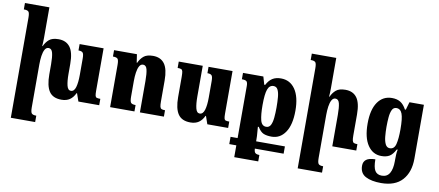

<svg xmlns="http://www.w3.org/2000/svg" viewBox="-82 -1091 3803 1663"><g transform="rotate(10 1819.0 -260.0)"><path d="M759 -118Q759 -90 762 -76.5Q765 -63 775 -59.5Q785 -56 807 -56V0H624L600 -69H596Q578 -30 549 -10Q520 10 476 10Q400 10 367.5 -39Q335 -88 335 -188V-277Q335 -341 326 -376.5Q317 -412 290 -412Q269 -412 257 -390Q245 -368 240 -333Q235 -298 235 -258V119Q235 160 245 172Q255 184 286 184V240H72V-640Q72 -681 62 -692.5Q52 -704 20 -704V-760H235V-493Q235 -455 232 -419H236Q252 -455 279.5 -478.5Q307 -502 362 -502Q429 -502 463.5 -456Q498 -410 498 -309V-222Q498 -158 507.5 -119Q517 -80 543 -80Q572 -80 584 -120.5Q596 -161 596 -230V-374Q596 -414 585.5 -425Q575 -436 548 -436V-492H759Z M1376 -56V0H1165V-277Q1165 -341 1156.5 -376.5Q1148 -412 1121 -412Q1100 -412 1088 -390Q1076 -368 1071 -333Q1066 -298 1066 -258V-121Q1066 -80 1076 -68Q1086 -56 1117 -56V0H903V-372Q903 -413 893 -424.5Q883 -436 851 -436V-492H1052L1063 -419H1067Q1083 -455 1110.5 -478.5Q1138 -502 1193 -502Q1260 -502 1294 -456Q1328 -410 1328 -309V-126Q1328 -95 1331.5 -80Q1335 -65 1345 -60.5Q1355 -56 1376 -56Z M1610 10Q1534 10 1501 -39Q1468 -88 1468 -188V-365Q1468 -397 1465 -412Q1462 -427 1452 -431.5Q1442 -436 1420 -436V-492H1631V-222Q1631 -158 1640.5 -119Q1650 -80 1676 -80Q1705 -80 1717.5 -120.5Q1730 -161 1730 -230V-374Q1730 -414 1719.5 -425Q1709 -436 1682 -436V-492H1893V-118Q1893 -90 1896 -76.5Q1899 -63 1909 -59.5Q1919 -56 1941 -56V0H1758L1734 -69H1730Q1712 -30 1683 -10Q1654 10 1610 10Z M1975 136V72H2037V-386Q2037 -416 2027 -426Q2017 -436 1985 -436V-492H2164L2184 -423H2192Q2214 -465 2244 -483.5Q2274 -502 2318 -502Q2398 -502 2443.5 -436Q2489 -370 2489 -248Q2489 -124 2444 -57.5Q2399 9 2324 9Q2280 9 2252.5 -3Q2225 -15 2201 -55H2193Q2198 -3 2199 25Q2200 53 2200 72H2453V136H2200Q2201 167 2214 175.5Q2227 184 2248 184V240H2037V136ZM2263 -67Q2290 -67 2302.5 -91.5Q2315 -116 2319 -157Q2323 -198 2323 -247Q2323 -297 2319.5 -337.5Q2316 -378 2304 -402Q2292 -426 2266 -426Q2230 -426 2215 -385Q2200 -344 2200 -247Q2200 -163 2212 -115Q2224 -67 2263 -67Z M3068 -56V0H2857V-277Q2857 -341 2848.5 -376.5Q2840 -412 2813 -412Q2792 -412 2780 -390Q2768 -368 2763 -333Q2758 -298 2758 -258V119Q2758 160 2768 172Q2778 184 2809 184V240H2595V-640Q2595 -681 2585 -692.5Q2575 -704 2543 -704V-760H2758V-493Q2758 -455 2755 -419H2759Q2775 -455 2802.5 -478.5Q2830 -502 2885 -502Q2952 -502 2986 -456Q3020 -410 3020 -309V-126Q3020 -95 3023.5 -80Q3027 -65 3037 -60.5Q3047 -56 3068 -56Z M3327 240Q3242 240 3191 213Q3140 186 3140 120Q3140 85 3164.5 66Q3189 47 3244 46Q3244 116 3262.5 146Q3281 176 3323 176Q3369 176 3391 139Q3413 102 3413 33V17Q3413 -2 3414 -25Q3415 -48 3420 -70H3412Q3388 -24 3360.5 -7.5Q3333 9 3289 9Q3214 9 3169 -57.5Q3124 -124 3124 -248Q3124 -370 3169.5 -436Q3215 -502 3295 -502Q3339 -502 3369 -483.5Q3399 -465 3421 -423H3429L3449 -492H3576V-18Q3576 101 3513.5 170.5Q3451 240 3327 240ZM3350 -70Q3389 -70 3401 -116.5Q3413 -163 3413 -247Q3413 -344 3398 -383.5Q3383 -423 3347 -423Q3321 -423 3309 -397.5Q3297 -372 3293.5 -332Q3290 -292 3290 -247Q3290 -203 3294 -162.5Q3298 -122 3311 -96Q3324 -70 3350 -70Z"/></g></svg>

Font: Noto Serif Armenian ExtraCondensed Black
Style: Regular
Weight: 900
Width: 2
Designer: Monotype Design Team
Foundry: Monotype Imaging Inc.
Version: Version 2.008; ttfautohint (v1.8.4.7-5d5b)